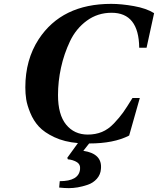

<svg xmlns="http://www.w3.org/2000/svg" viewBox="-20 -727 817 993"><path d="M111 -275Q111 -418 180 -524Q300 -707 555 -707Q608 -707 672.5 -695.5Q737 -684 777 -659L738 -480H700Q698 -661 557 -661Q485 -661 429 -620Q373 -579 342 -513.5Q311 -448 295.5 -377Q280 -306 280 -235Q280 -134 322 -82.5Q364 -31 434 -31Q474 -31 507 -44.5Q540 -58 569 -88.5Q598 -119 616.5 -145Q635 -171 665 -220H703L648 -26Q569 15 441 15L411 53Q510 68 502 147Q500 176 481 197.5Q462 219 434 228.5Q406 238 382 242Q358 246 336 246Q313 246 286 243L289 210Q387 210 394 149Q397 123 376.5 111Q356 99 331 97L328 89L383 13Q313 7 261 -17.5Q209 -42 181 -72.5Q153 -103 136.5 -143.5Q120 -184 115.5 -213.5Q111 -243 111 -275Z"/></svg>

Font: Lingua Franca
Style: Bold Italic
Weight: 700
Italic angle: -13°
Version: Version 1.19